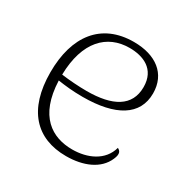

<svg xmlns="http://www.w3.org/2000/svg" viewBox="-125 -631 751 760"><g transform="rotate(30 250.0 -251.0)"><path d="M432 -119C414 -52 347 -23 278 -23C186 -23 102 -73 96 -233C130 -228 165 -224 210 -224C360 -224 445 -275 445 -375C445 -465 378 -514 278 -514C129 -514 51 -410 51 -245C51 -74 134 12 270 12C349 12 415 -16 440 -74C453 -103 444 -113 432 -119ZM275 -485C336 -485 400 -461 400 -378C400 -290 330 -252 212 -252C177 -252 132 -255 96 -260C99 -412 172 -485 275 -485Z"/></g></svg>

Font: Arima Koshi ExtraLight
Style: Regular
Weight: 275
Designer: Joana Correia and Natanael Gama
Foundry: NDISCOVER
Version: Version 1.019;PS 001.019;hotconv 1.0.88;makeotf.lib2.5.64775